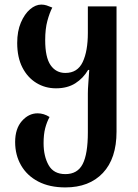

<svg xmlns="http://www.w3.org/2000/svg" viewBox="-20 -564 603 837"><path d="M265 253Q196 253 147 227.5Q98 202 72 157Q46 112 46 55Q46 -3 75.5 -36.5Q105 -70 144 -70Q171 -70 196 -54Q184 -32 177 -5Q170 22 170 60Q170 117 192 156Q214 195 265 195Q318 195 340.5 151Q363 107 363 13V-156Q363 -175 365 -200.5Q367 -226 369 -259H364Q343 -223 308.5 -201Q274 -179 224 -179Q177 -179 138.5 -202.5Q100 -226 77.5 -270Q55 -314 55 -377Q55 -428 71 -465.5Q87 -503 111 -523.5Q135 -544 160 -544Q172 -544 183 -540.5Q194 -537 208 -531Q196 -508 186.5 -473Q177 -438 177 -389Q177 -314 200.5 -280Q224 -246 265 -246Q318 -246 340.5 -293.5Q363 -341 363 -421V-536H488V10Q488 127 428.5 190Q369 253 265 253Z"/></svg>

Font: Noto Serif Georgian SemiCondensed SemiBold
Style: Regular
Weight: 600
Width: 4
Designer: Monotype Design Team, Akaki Razmadze
Foundry: Google LLC
Version: Version 2.003; ttfautohint (v1.8.4.7-5d5b)